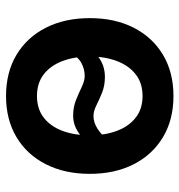

<svg xmlns="http://www.w3.org/2000/svg" viewBox="1 -588 598 640"><g transform="rotate(-90 300.0 -268.0)"><path d="M299.8 11.2Q221.2 11.2 162.8 -23.7Q104.5 -58.6 72.5 -121.3Q40.5 -184.1 40.5 -267.6Q40.5 -351.1 72.5 -414.1Q104.5 -477.1 162.8 -512Q221.2 -546.9 299.8 -546.9Q378.9 -546.9 437.3 -512Q495.6 -477.1 527.6 -414.1Q559.6 -351.1 559.6 -267.6Q559.6 -184.1 527.6 -121.3Q495.6 -58.6 437.3 -23.7Q378.9 11.2 299.8 11.2ZM299.8 -91.8Q343.3 -91.8 372.6 -115Q401.9 -138.2 416.7 -178Q431.6 -217.8 431.6 -267.6Q431.6 -318.4 416.7 -358.2Q401.9 -397.9 372.6 -420.9Q343.3 -443.8 299.8 -443.8Q256.8 -443.8 227.5 -420.9Q198.2 -397.9 183.6 -358.2Q168.9 -318.4 168.9 -267.6Q168.9 -217.8 183.6 -178Q198.2 -138.2 227.5 -115Q256.8 -91.8 299.8 -91.8ZM147.5 -200.2 106 -232.9Q139.2 -274.4 169.2 -298.8Q199.2 -323.2 234.4 -323.2Q263.2 -323.2 287.1 -313.5Q311 -303.7 330.8 -294.2Q350.6 -284.7 366.7 -284.7Q389.6 -284.7 409.9 -295.7Q430.2 -306.6 450.7 -338.4L493.2 -309.6Q461.9 -263.7 432.1 -240.5Q402.3 -217.3 363.8 -217.3Q334.5 -217.3 311 -226.8Q287.6 -236.3 268.6 -245.8Q249.5 -255.4 232.9 -255.4Q211.9 -255.4 190.7 -241.9Q169.4 -228.5 147.5 -200.2Z"/></g></svg>

Font: Inter 18pt SemiBold
Style: Regular
Weight: 600
Designer: Rasmus Andersson
Foundry: rsms
Version: Version 4.001;git-66647c0bb